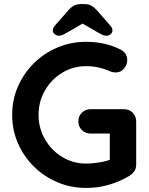

<svg xmlns="http://www.w3.org/2000/svg" viewBox="-20 -916 736 946"><path d="M405 10Q329 10 263 -18Q197 -46 147 -95.5Q97 -145 68.5 -210Q40 -275 40 -350Q40 -425 68.5 -490Q97 -555 147 -604.5Q197 -654 263 -682Q329 -710 405 -710Q452 -710 496 -700Q540 -690 577 -670Q592 -662 599.5 -648.5Q607 -635 607 -621Q607 -597 591 -578Q575 -559 550 -559Q542 -559 533.5 -561Q525 -563 517 -567Q492 -578 464 -584Q436 -590 405 -590Q340 -590 286.5 -557.5Q233 -525 201.5 -470.5Q170 -416 170 -350Q170 -285 201.5 -230Q233 -175 286.5 -142.5Q340 -110 405 -110Q435 -110 471 -116Q507 -122 530 -132L521 -102V-273L538 -258H427Q401 -258 383.5 -275Q366 -292 366 -318Q366 -344 383.5 -361Q401 -378 427 -378H591Q617 -378 634 -360.5Q651 -343 651 -317V-105Q651 -85 641.5 -72Q632 -59 620 -51Q574 -23 519.5 -6.5Q465 10 405 10ZM406 -811 322 -762Q305 -752 293 -746Q281 -740 271 -740Q258 -740 249 -748Q240 -756 240 -765Q240 -773 243 -779Q246 -785 255 -795L318 -867Q331 -881 345 -888.5Q359 -896 379 -896H395Q415 -896 429 -888.5Q443 -881 456 -867L519 -795Q528 -785 531 -779Q534 -773 534 -765Q534 -756 525.5 -748Q517 -740 503 -740Q493 -740 481 -746Q469 -752 452 -762L368 -811Z"/></svg>

Font: Quicksand Light
Style: Bold
Weight: 700
Version: Version 3.004